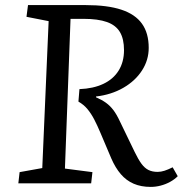

<svg xmlns="http://www.w3.org/2000/svg" viewBox="-20 -720 719 754"><path d="M292 -370Q346 -372 385.5 -390.5Q425 -409 446 -443Q467 -477 467 -523Q467 -567 451 -594Q435 -621 400 -633.5Q365 -646 308 -646H257L235 -58L343 -44L338 0H52L57 -44L146 -60L171 -637L84 -654L90 -700H317Q402 -700 456.5 -682Q511 -664 537.5 -627Q564 -590 564 -532Q564 -484 537.5 -443Q511 -402 464 -375Q417 -348 357 -341V-338Q380 -328 396 -316.5Q412 -305 425 -288Q438 -271 451 -243L509 -123Q523 -94 535.5 -77Q548 -60 563 -52.5Q578 -45 599 -45Q612 -45 626 -49.5Q640 -54 658 -63L678 -28Q665 -15 647.5 -5.5Q630 4 610.5 9Q591 14 572 14Q534 14 505 1.5Q476 -11 454.5 -36Q433 -61 417 -98L375 -197Q362 -228 350 -251Q338 -274 323.5 -291.5Q309 -309 288 -321Z"/></svg>

Font: Literata
Style: Italic
Weight: 400
Italic angle: -2°
Designer: Latin by Veronika Burian and Jose Scaglione. Greek by Irene Vlachou. Cyrillic by Vera Evstafieva
Foundry: TypeTogether
Version: Version 3.103;gftools[0.9.29]